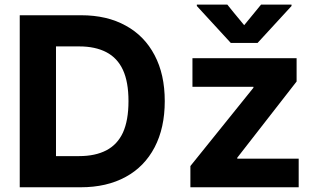

<svg xmlns="http://www.w3.org/2000/svg" viewBox="-20 -792 1339 812"><path d="M321.3 0Q256.8 0 63.5 0Q63.5 -181.6 63.5 -727.5Q127.9 -727.5 323.2 -727.5Q432.6 -727.5 511.7 -683.6Q590.8 -640.6 633.8 -558.6Q676.8 -477.5 676.8 -364.3Q676.8 -251 633.8 -168.9Q590.8 -86.9 511.7 -43.9Q431.6 0 321.3 0ZM216.8 -131.8Q241.2 -131.8 314.5 -131.8Q382.8 -131.8 429.7 -156.2Q476.6 -180.7 500 -231.4Q523.4 -283.2 523.4 -364.3Q523.4 -445.3 500 -496.1Q476.6 -546.9 429.7 -571.3Q382.8 -595.7 315.4 -595.7Q282.2 -595.7 216.8 -595.7Q216.8 -479.5 216.8 -131.8ZM785.2 0Q785.2 -22.5 785.2 -89.8Q851.6 -172.9 1051.8 -420.9Q1051.8 -421.9 1051.8 -424.8Q987.3 -424.8 793.9 -424.8Q793.9 -455.1 793.9 -545.9Q904.3 -545.9 1234.4 -545.9Q1234.4 -520.5 1234.4 -447.3Q1170.9 -366.2 983.4 -125Q983.4 -124 983.4 -121.1Q1047.9 -121.1 1243.2 -121.1Q1243.2 -90.8 1243.2 0Q1128.9 0 785.2 0ZM941.4 -772.5Q959 -750 1012.7 -685.5Q1030.3 -707 1084 -772.5Q1116.2 -772.5 1212.9 -772.5Q1212.9 -770.5 1212.9 -766.6Q1176.8 -727.5 1069.3 -610.4Q1041 -610.4 956.1 -610.4Q919.9 -649.4 812.5 -766.6Q812.5 -768.6 812.5 -772.5Q844.7 -772.5 941.4 -772.5Z"/></svg>

Font: DeepSea
Style: Bold
Weight: 700
Designer: Stem
Version: Version 3.019;git-0a5106e0b